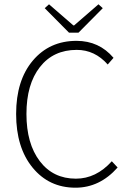

<svg xmlns="http://www.w3.org/2000/svg" viewBox="-20 -861 604 893"><path d="M331 12Q208 12 131.5 -81.5Q55 -175 55 -331Q55 -487 132.5 -579Q210 -671 336 -671Q441 -671 508 -592L481 -561Q421 -629 337 -629Q228 -629 165.5 -549Q103 -469 103 -331Q103 -193 165 -111.5Q227 -30 333 -30Q427 -30 500 -111L527 -82Q444 12 331 12ZM301 -709 188 -823 208 -841 321 -743H325L438 -841L458 -823L345 -709Z"/></svg>

Font: Toshiba Sans Light
Style: Regular
Weight: 300
Designer: Paul D. Hunt
Foundry: Toshiba Corporation
Version: Version 2.020;PS 2.0;hotconv 1.0.86;makeotf.lib2.5.63406